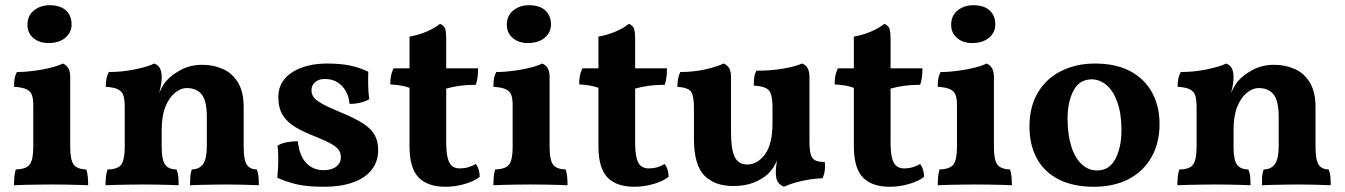

<svg xmlns="http://www.w3.org/2000/svg" viewBox="-20 -712 5189 741"><path d="M34.2 2.9Q34.2 -15.1 35.6 -30.5Q37.1 -45.9 41 -58.1Q81.1 -59.1 94.7 -77.1Q108.4 -95.2 108.4 -145V-306.2Q108.4 -330.1 103.3 -345Q98.1 -359.9 82.3 -367.4Q66.4 -375 34.2 -377Q34.2 -392.1 36.1 -406.5Q38.1 -420.9 45.4 -434.1Q78.1 -434.1 113.8 -439Q149.4 -443.8 178.7 -451.4Q208 -459 222.2 -466.8Q235.4 -461.9 243.2 -449.5Q251 -437 251 -414.1V-145Q251 -95.2 264.2 -77.1Q277.3 -59.1 313 -58.1Q317.4 -45.9 318.8 -29.5Q320.3 -13.2 320.3 2.9Q305.2 2 282.2 1.5Q259.3 1 232.2 0.5Q205.1 0 178.2 0Q151.4 0 123.3 0.5Q95.2 1 72.3 1.5Q49.3 2 34.2 2.9ZM167 -545.9Q131.3 -545.9 108.6 -565.4Q85.9 -585 85.9 -616.2Q85.9 -651.9 111.1 -671.9Q136.2 -691.9 171.4 -691.9Q212.4 -691.9 234.4 -671.9Q256.3 -651.9 256.3 -617.2Q256.3 -586.9 232.2 -566.4Q208 -545.9 167 -545.9Z M604 -413.1Q604 -400.9 601.6 -385.5Q599.1 -370.1 594.2 -353Q600.1 -365.2 606.2 -377.2Q612.3 -389.2 622.1 -399.9Q642.1 -422.9 678.2 -442.4Q714.4 -461.9 761.2 -461.9Q803.2 -461.9 839.6 -446Q876 -430.2 898.2 -394Q920.4 -357.9 920.4 -298.8V-145Q920.4 -95.2 932.4 -76.7Q944.3 -58.1 971.2 -58.1Q976.1 -45.9 977.5 -31.5Q979 -17.1 979 2.9Q957 2 922.6 1Q888.2 0 855 0Q833 0 805.7 0.5Q778.3 1 753.2 1.5Q728 2 713.4 2.9Q713.4 -15.1 714.4 -30Q715.3 -44.9 720.2 -58.1Q748 -58.1 763.2 -78.1Q778.3 -98.1 778.3 -150.9V-259.8Q778.3 -323.2 758.3 -347.7Q738.3 -372.1 701.2 -372.1Q677.2 -372.1 654.8 -353.5Q632.3 -335 618.2 -299.6Q604 -264.2 604 -210.9V-145Q604 -94.2 617.7 -76.2Q631.3 -58.1 661.1 -58.1Q667 -43.9 668.2 -30Q669.4 -16.1 669.4 2.9Q655.3 2 631.3 1.5Q607.4 1 581.8 0.5Q556.2 0 532.2 0Q510.3 0 482.2 0.5Q454.1 1 428.2 1.5Q402.3 2 387.2 2.9Q387.2 -16.1 389.2 -32Q391.1 -47.9 395 -58.1Q434.1 -58.1 447.8 -76.7Q461.4 -95.2 461.4 -145V-295.9Q461.4 -325.2 456.8 -341.6Q452.1 -357.9 436.8 -366.5Q421.4 -375 388.2 -377Q388.2 -392.1 390.6 -406.5Q393.1 -420.9 400.4 -434.1Q453.1 -434.1 502.7 -444.6Q552.2 -455.1 575.2 -466.8Q589.4 -461.9 596.7 -449.5Q604 -437 604 -413.1Z M1401.4 -435.1Q1400.4 -410.2 1400.9 -382.6Q1401.4 -355 1405.3 -329.1Q1391.1 -320.8 1371.1 -315.9Q1351.1 -311 1329.1 -311Q1327.1 -336.9 1315.7 -358.4Q1304.2 -379.9 1283.7 -393.6Q1263.2 -407.2 1233.4 -407.2Q1210.4 -407.2 1196.3 -395Q1182.1 -382.8 1182.1 -363.8Q1182.1 -350.1 1189.2 -338.6Q1196.3 -327.1 1219.7 -313.5Q1243.2 -299.8 1291.5 -279.8Q1348.1 -256.8 1380.1 -236.3Q1412.1 -215.8 1425.8 -191.4Q1439.5 -167 1439.5 -132.8Q1439.5 -87.9 1413.8 -55.9Q1388.2 -23.9 1341.3 -7.6Q1294.4 8.8 1230.5 8.8Q1168.5 8.8 1128.4 0Q1088.4 -8.8 1050.3 -25.9Q1052.2 -44.9 1053.2 -67.4Q1054.2 -89.8 1053.7 -111.8Q1053.2 -133.8 1051.3 -149.9Q1065.4 -159.2 1087.4 -163.1Q1109.4 -167 1129.4 -167Q1135.3 -110.8 1161.9 -83Q1188.5 -55.2 1229.5 -55.2Q1259.3 -55.2 1277.3 -68.6Q1295.4 -82 1295.4 -105Q1295.4 -121.1 1287.8 -132.6Q1280.3 -144 1259.8 -156Q1239.3 -168 1199.2 -184.1Q1152.3 -202.1 1120.4 -221.2Q1088.4 -240.2 1071.3 -267.6Q1054.2 -294.9 1054.2 -337.9Q1054.2 -371.1 1069.3 -395Q1084.5 -418.9 1110.8 -435.1Q1137.2 -451.2 1170.7 -459Q1204.1 -466.8 1241.2 -466.8Q1294.4 -466.8 1331.3 -459Q1368.2 -451.2 1401.4 -435.1Z M1699.2 8.8Q1630.4 8.8 1595.5 -27.1Q1560.5 -63 1560.5 -147.9V-373Q1544.4 -378.9 1527.3 -381.8Q1510.3 -384.8 1486.3 -386.2Q1486.3 -403.8 1488.8 -418Q1491.2 -432.1 1498.5 -448.2H1560.5V-570.8Q1593.3 -576.2 1625.2 -589.6Q1657.2 -603 1678.2 -620.1Q1692.4 -613.8 1697.3 -602.8Q1702.1 -591.8 1702.1 -559.1V-448.2H1825.2Q1825.2 -430.2 1823.2 -414.6Q1821.3 -398.9 1816.4 -384.8Q1782.2 -384.8 1754.4 -380.9Q1726.6 -377 1702.1 -370.1V-164.1Q1702.1 -125 1707.8 -102.5Q1713.4 -80.1 1725.3 -71Q1737.3 -62 1754.4 -62Q1771.5 -62 1786.9 -66.4Q1802.2 -70.8 1816.4 -79.1Q1830.6 -61 1831.5 -29.8Q1811.5 -13.2 1774.4 -2.2Q1737.3 8.8 1699.2 8.8Z M1884.3 2.9Q1884.3 -15.1 1885.7 -30.5Q1887.2 -45.9 1891.1 -58.1Q1931.2 -59.1 1944.8 -77.1Q1958.5 -95.2 1958.5 -145V-306.2Q1958.5 -330.1 1953.4 -345Q1948.2 -359.9 1932.4 -367.4Q1916.5 -375 1884.3 -377Q1884.3 -392.1 1886.2 -406.5Q1888.2 -420.9 1895.5 -434.1Q1928.2 -434.1 1963.9 -439Q1999.5 -443.8 2028.8 -451.4Q2058.1 -459 2072.3 -466.8Q2085.4 -461.9 2093.3 -449.5Q2101.1 -437 2101.1 -414.1V-145Q2101.1 -95.2 2114.3 -77.1Q2127.4 -59.1 2163.1 -58.1Q2167.5 -45.9 2168.9 -29.5Q2170.4 -13.2 2170.4 2.9Q2155.3 2 2132.3 1.5Q2109.4 1 2082.3 0.5Q2055.2 0 2028.3 0Q2001.5 0 1973.4 0.5Q1945.3 1 1922.4 1.5Q1899.4 2 1884.3 2.9ZM2017.1 -545.9Q1981.4 -545.9 1958.7 -565.4Q1936 -585 1936 -616.2Q1936 -651.9 1961.2 -671.9Q1986.3 -691.9 2021.5 -691.9Q2062.5 -691.9 2084.5 -671.9Q2106.4 -651.9 2106.4 -617.2Q2106.4 -586.9 2082.3 -566.4Q2058.1 -545.9 2017.1 -545.9Z M2428.2 8.8Q2359.4 8.8 2324.5 -27.1Q2289.6 -63 2289.6 -147.9V-373Q2273.4 -378.9 2256.3 -381.8Q2239.3 -384.8 2215.3 -386.2Q2215.3 -403.8 2217.8 -418Q2220.2 -432.1 2227.5 -448.2H2289.6V-570.8Q2322.3 -576.2 2354.2 -589.6Q2386.2 -603 2407.2 -620.1Q2421.4 -613.8 2426.3 -602.8Q2431.2 -591.8 2431.2 -559.1V-448.2H2554.2Q2554.2 -430.2 2552.2 -414.6Q2550.3 -398.9 2545.4 -384.8Q2511.2 -384.8 2483.4 -380.9Q2455.6 -377 2431.2 -370.1V-164.1Q2431.2 -125 2436.8 -102.5Q2442.4 -80.1 2454.3 -71Q2466.3 -62 2483.4 -62Q2500.5 -62 2515.9 -66.4Q2531.2 -70.8 2545.4 -79.1Q2559.6 -61 2560.5 -29.8Q2540.5 -13.2 2503.4 -2.2Q2466.3 8.8 2428.2 8.8Z M3104 -167Q3104 -136.2 3108.2 -118.7Q3112.3 -101.1 3124.8 -94Q3137.2 -86.9 3163.1 -86.9Q3165 -70.8 3163.1 -54.4Q3161.1 -38.1 3154.3 -23.9Q3118.2 -22.9 3078.1 -14.4Q3038.1 -5.9 3005.4 8.8Q2989.3 2 2981.7 -10Q2974.1 -22 2974.1 -47.9Q2974.1 -64 2977.5 -85.4Q2978 -88.9 2978.5 -92.8Q2972.7 -78.1 2964.8 -65.9Q2955.1 -51.8 2944.3 -41Q2921.4 -20 2888.4 -7.1Q2855.5 5.9 2809.1 5.9Q2738.3 5.9 2698.2 -34.7Q2658.2 -75.2 2658.2 -178.2V-295.9Q2658.2 -338.9 2648.2 -356.4Q2638.2 -374 2594.2 -377Q2594.2 -392.1 2596.7 -406.5Q2599.1 -420.9 2605.5 -434.1Q2658.2 -434.1 2703.6 -444.6Q2749 -455.1 2772.5 -466.8Q2786.1 -461.9 2793.7 -449.5Q2801.3 -437 2801.3 -413.1V-202.1Q2801.3 -134.8 2815.7 -106Q2830.1 -77.1 2863.3 -77.1Q2903.3 -77.1 2932.4 -116.5Q2961.4 -155.8 2961.4 -236.8V-300.8Q2961.4 -344.2 2948.7 -361.6Q2936 -378.9 2889.2 -381.8Q2889.2 -397 2890.6 -411.4Q2892.1 -425.8 2899.4 -439Q2956.1 -439 3004.2 -447.5Q3052.2 -456.1 3075.2 -466.8Q3089.4 -461.9 3096.7 -449.5Q3104 -437 3104 -413.1Z M3414.1 8.8Q3345.2 8.8 3310.3 -27.1Q3275.4 -63 3275.4 -147.9V-373Q3259.3 -378.9 3242.2 -381.8Q3225.1 -384.8 3201.2 -386.2Q3201.2 -403.8 3203.6 -418Q3206.1 -432.1 3213.4 -448.2H3275.4V-570.8Q3308.1 -576.2 3340.1 -589.6Q3372.1 -603 3393.1 -620.1Q3407.2 -613.8 3412.1 -602.8Q3417 -591.8 3417 -559.1V-448.2H3540Q3540 -430.2 3538.1 -414.6Q3536.1 -398.9 3531.2 -384.8Q3497.1 -384.8 3469.2 -380.9Q3441.4 -377 3417 -370.1V-164.1Q3417 -125 3422.6 -102.5Q3428.2 -80.1 3440.2 -71Q3452.1 -62 3469.2 -62Q3486.3 -62 3501.7 -66.4Q3517.1 -70.8 3531.2 -79.1Q3545.4 -61 3546.4 -29.8Q3526.4 -13.2 3489.3 -2.2Q3452.1 8.8 3414.1 8.8Z M3599.1 2.9Q3599.1 -15.1 3600.6 -30.5Q3602.1 -45.9 3606 -58.1Q3646 -59.1 3659.7 -77.1Q3673.3 -95.2 3673.3 -145V-306.2Q3673.3 -330.1 3668.2 -345Q3663.1 -359.9 3647.2 -367.4Q3631.3 -375 3599.1 -377Q3599.1 -392.1 3601.1 -406.5Q3603 -420.9 3610.4 -434.1Q3643.1 -434.1 3678.7 -439Q3714.4 -443.8 3743.7 -451.4Q3772.9 -459 3787.1 -466.8Q3800.3 -461.9 3808.1 -449.5Q3815.9 -437 3815.9 -414.1V-145Q3815.9 -95.2 3829.1 -77.1Q3842.3 -59.1 3877.9 -58.1Q3882.3 -45.9 3883.8 -29.5Q3885.3 -13.2 3885.3 2.9Q3870.1 2 3847.2 1.5Q3824.2 1 3797.1 0.5Q3770 0 3743.2 0Q3716.3 0 3688.2 0.5Q3660.2 1 3637.2 1.5Q3614.3 2 3599.1 2.9ZM3731.9 -545.9Q3696.3 -545.9 3673.6 -565.4Q3650.9 -585 3650.9 -616.2Q3650.9 -651.9 3676 -671.9Q3701.2 -691.9 3736.3 -691.9Q3777.3 -691.9 3799.3 -671.9Q3821.3 -651.9 3821.3 -617.2Q3821.3 -586.9 3797.1 -566.4Q3772.9 -545.9 3731.9 -545.9Z M4214.4 -54.2Q4261.2 -54.2 4284.7 -98.6Q4308.1 -143.1 4308.1 -210Q4308.1 -273.9 4292.2 -317.9Q4276.4 -361.8 4250.2 -383.8Q4224.1 -405.8 4193.4 -405.8Q4146 -405.8 4123 -362.3Q4100.1 -318.8 4100.1 -253.9Q4100.1 -195.8 4113.5 -150.4Q4127 -105 4153.1 -79.6Q4179.2 -54.2 4214.4 -54.2ZM4201.2 8.8Q4122.1 8.8 4066.2 -19.5Q4010.3 -47.9 3981.7 -100.3Q3953.1 -152.8 3953.1 -224.1Q3953.1 -300.8 3986.1 -355.5Q4019 -410.2 4076.7 -438.5Q4134.3 -466.8 4205.1 -466.8Q4287.1 -466.8 4342.5 -437Q4397.9 -407.2 4426.5 -354.5Q4455.1 -301.8 4455.1 -232.9Q4455.1 -160.2 4424.1 -105.5Q4393.1 -50.8 4336.2 -21Q4279.3 8.8 4201.2 8.8Z M4740.7 -413.1Q4740.7 -400.9 4738.3 -385.5Q4735.8 -370.1 4731 -353Q4736.8 -365.2 4742.9 -377.2Q4749 -389.2 4758.8 -399.9Q4778.8 -422.9 4814.9 -442.4Q4851.1 -461.9 4897.9 -461.9Q4939.9 -461.9 4976.3 -446Q5012.7 -430.2 5034.9 -394Q5057.1 -357.9 5057.1 -298.8V-145Q5057.1 -95.2 5069.1 -76.7Q5081.1 -58.1 5107.9 -58.1Q5112.8 -45.9 5114.3 -31.5Q5115.7 -17.1 5115.7 2.9Q5093.8 2 5059.3 1Q5024.9 0 4991.7 0Q4969.7 0 4942.4 0.5Q4915 1 4889.9 1.5Q4864.7 2 4850.1 2.9Q4850.1 -15.1 4851.1 -30Q4852.1 -44.9 4856.9 -58.1Q4884.8 -58.1 4899.9 -78.1Q4915 -98.1 4915 -150.9V-259.8Q4915 -323.2 4895 -347.7Q4875 -372.1 4837.9 -372.1Q4814 -372.1 4791.5 -353.5Q4769 -335 4754.9 -299.6Q4740.7 -264.2 4740.7 -210.9V-145Q4740.7 -94.2 4754.4 -76.2Q4768.1 -58.1 4797.9 -58.1Q4803.7 -43.9 4804.9 -30Q4806.2 -16.1 4806.2 2.9Q4792 2 4768.1 1.5Q4744.1 1 4718.5 0.5Q4692.9 0 4668.9 0Q4647 0 4618.9 0.5Q4590.8 1 4564.9 1.5Q4539.1 2 4523.9 2.9Q4523.9 -16.1 4525.9 -32Q4527.8 -47.9 4531.7 -58.1Q4570.8 -58.1 4584.5 -76.7Q4598.1 -95.2 4598.1 -145V-295.9Q4598.1 -325.2 4593.5 -341.6Q4588.9 -357.9 4573.5 -366.5Q4558.1 -375 4524.9 -377Q4524.9 -392.1 4527.3 -406.5Q4529.8 -420.9 4537.1 -434.1Q4589.8 -434.1 4639.4 -444.6Q4689 -455.1 4711.9 -466.8Q4726.1 -461.9 4733.4 -449.5Q4740.7 -437 4740.7 -413.1Z"/></svg>

Font: Ekush
Style: Regular
Weight: 400
Designer: Jayed Ahsan Saad & S M Khalid Hossain
Foundry: Codepotro
Version: Codepotro Ekush; Version 0.600